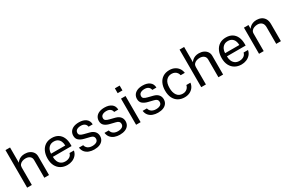

<svg xmlns="http://www.w3.org/2000/svg" viewBox="130 -2011 4903 3289"><g transform="rotate(-30 2582.0 -366.5)"><path d="M76.2 0V-743H166.7V-441.2Q179.7 -462.4 201.7 -481.2Q223.7 -500 255.2 -511.8Q286.7 -523.6 328.2 -523.6Q378.6 -523.6 419.5 -504.8Q460.3 -486 484.5 -451.5Q508.7 -416.9 508.7 -369.6V0H416V-351.2Q416 -397.3 384.2 -422.7Q352.4 -448.1 301.6 -448.1Q266.9 -448.1 236.4 -436.8Q205.9 -425.4 187.3 -402.6Q168.7 -379.8 168.7 -345V0Z M721.1 -237Q720.9 -187.9 737.2 -148.2Q753.4 -108.6 786.6 -85.1Q819.7 -61.7 869.9 -61.7Q919.4 -61.7 955.2 -84.5Q991.1 -107.3 1001.1 -151.1H1088.1Q1078.8 -98.5 1046.2 -62.5Q1013.7 -26.5 967.8 -8.2Q921.9 10 871.6 10Q799.3 10 744.3 -21.4Q689.3 -52.9 658.4 -111.9Q627.5 -170.9 627.5 -253.3Q627.5 -334.9 655.5 -396.5Q683.5 -458.2 736.7 -492.6Q789.8 -527 865 -527Q938 -527 988.4 -495.6Q1038.8 -464.2 1065.1 -406.8Q1091.4 -349.3 1091.4 -270.8V-237ZM721.4 -299.4H1002.5Q1002.5 -343.8 987.4 -379.6Q972.3 -415.4 941.7 -436.2Q911.1 -457 864.3 -457Q815.8 -457 784 -433.7Q752.2 -410.5 736.7 -374.2Q721.1 -337.9 721.4 -299.4Z M1402.1 10Q1348.1 10 1301.8 -6.9Q1255.5 -23.7 1225.1 -59.3Q1194.6 -94.9 1186.9 -150.4H1270.8Q1277.7 -120.1 1296 -99.8Q1314.3 -79.4 1341.6 -69.2Q1369 -58.9 1401.7 -58.9Q1453.9 -58.9 1485.9 -78.5Q1517.9 -98.1 1517.9 -138.5Q1517.9 -167.1 1501.1 -184.2Q1484.3 -201.3 1449 -209.6L1342 -236Q1279.5 -251.2 1242.2 -283.1Q1204.9 -315 1204.5 -372.7Q1204.3 -417.8 1226.3 -452.5Q1248.3 -487.2 1292.2 -507.1Q1336.1 -527 1401.5 -527Q1485.8 -527 1537.5 -489.2Q1589.1 -451.4 1591.4 -378.3H1509.7Q1504.5 -415.6 1476.5 -437.3Q1448.4 -459.1 1400.6 -459.1Q1351.3 -459.1 1320.2 -439.3Q1289.2 -419.5 1289.2 -378.2Q1289.2 -350.6 1311.3 -334.8Q1333.4 -319 1376.2 -308.7L1479.8 -282.3Q1515.7 -272.9 1539 -257.3Q1562.4 -241.8 1576 -222.8Q1589.6 -203.8 1595.3 -183.2Q1601 -162.5 1601 -143.6Q1601 -96 1577.4 -61.7Q1553.9 -27.4 1509.5 -8.7Q1465.1 10 1402.1 10Z M1907.6 10Q1853.6 10 1807.3 -6.9Q1761 -23.7 1730.6 -59.3Q1700.1 -94.9 1692.4 -150.4H1776.3Q1783.2 -120.1 1801.5 -99.8Q1819.8 -79.4 1847.1 -69.2Q1874.5 -58.9 1907.2 -58.9Q1959.4 -58.9 1991.4 -78.5Q2023.4 -98.1 2023.4 -138.5Q2023.4 -167.1 2006.6 -184.2Q1989.8 -201.3 1954.5 -209.6L1847.5 -236Q1785 -251.2 1747.7 -283.1Q1710.4 -315 1710 -372.7Q1709.8 -417.8 1731.8 -452.5Q1753.8 -487.2 1797.7 -507.1Q1841.6 -527 1907 -527Q1991.3 -527 2043 -489.2Q2094.6 -451.4 2096.9 -378.3H2015.2Q2010 -415.6 1982 -437.3Q1953.9 -459.1 1906.1 -459.1Q1856.8 -459.1 1825.7 -439.3Q1794.7 -419.5 1794.7 -378.2Q1794.7 -350.6 1816.8 -334.8Q1838.9 -319 1881.7 -308.7L1985.3 -282.3Q2021.2 -272.9 2044.5 -257.3Q2067.9 -241.8 2081.5 -222.8Q2095.1 -203.8 2100.8 -183.2Q2106.5 -162.5 2106.5 -143.6Q2106.5 -96 2082.9 -61.7Q2059.4 -27.4 2015 -8.7Q1970.6 10 1907.6 10Z M2320.7 -517V0H2231.2V-517ZM2323 -722.3V-626.6H2228.2V-722.3Z M2662.1 10Q2608.1 10 2561.8 -6.9Q2515.5 -23.7 2485.1 -59.3Q2454.6 -94.9 2446.9 -150.4H2530.8Q2537.7 -120.1 2556 -99.8Q2574.3 -79.4 2601.6 -69.2Q2629 -58.9 2661.7 -58.9Q2713.9 -58.9 2745.9 -78.5Q2777.9 -98.1 2777.9 -138.5Q2777.9 -167.1 2761.1 -184.2Q2744.3 -201.3 2709 -209.6L2602 -236Q2539.5 -251.2 2502.2 -283.1Q2464.9 -315 2464.5 -372.7Q2464.3 -417.8 2486.3 -452.5Q2508.3 -487.2 2552.2 -507.1Q2596.1 -527 2661.5 -527Q2745.8 -527 2797.5 -489.2Q2849.1 -451.4 2851.4 -378.3H2769.7Q2764.5 -415.6 2736.5 -437.3Q2708.4 -459.1 2660.6 -459.1Q2611.3 -459.1 2580.2 -439.3Q2549.2 -419.5 2549.2 -378.2Q2549.2 -350.6 2571.3 -334.8Q2593.4 -319 2636.2 -308.7L2739.8 -282.3Q2775.7 -272.9 2799 -257.3Q2822.4 -241.8 2836 -222.8Q2849.6 -203.8 2855.3 -183.2Q2861 -162.5 2861 -143.6Q2861 -96 2837.4 -61.7Q2813.9 -27.4 2769.5 -8.7Q2725.1 10 2662.1 10Z M3190.8 -527Q3246.4 -527 3290.7 -505.7Q3335.1 -484.4 3363.4 -445.3Q3391.8 -406.3 3398.7 -353.2H3316.7Q3312.1 -380.5 3295.9 -403.1Q3279.7 -425.7 3253.2 -439.1Q3226.8 -452.6 3191.3 -452.6Q3124.9 -452.6 3083.3 -404.6Q3041.7 -356.6 3041.7 -257.3Q3041.7 -167.9 3080 -114.1Q3118.2 -60.3 3192.7 -60.3Q3228 -60.3 3254.4 -74.3Q3280.8 -88.2 3296.8 -110.8Q3312.9 -133.4 3317.4 -159.3H3397.9Q3391.3 -107.6 3362.8 -69.4Q3334.2 -31.3 3289.9 -10.6Q3245.7 10 3190.8 10Q3121 10 3067.3 -20.4Q3013.5 -50.8 2983.2 -110.3Q2952.9 -169.8 2952.9 -256.7Q2952.9 -337.3 2980.7 -398.1Q3008.4 -459 3061.7 -493Q3115 -527 3190.8 -527Z M3519.8 0V-743H3610.2V-441.2Q3623.2 -462.4 3645.2 -481.2Q3667.2 -500 3698.7 -511.8Q3730.2 -523.6 3771.7 -523.6Q3822.1 -523.6 3863 -504.8Q3903.8 -486 3928 -451.5Q3952.2 -416.9 3952.2 -369.6V0H3859.5V-351.2Q3859.5 -397.3 3827.7 -422.7Q3795.9 -448.1 3745.1 -448.1Q3710.4 -448.1 3679.9 -436.8Q3649.4 -425.4 3630.8 -402.6Q3612.2 -379.8 3612.2 -345V0Z M4164.6 -237Q4164.4 -187.9 4180.7 -148.2Q4196.9 -108.6 4230.1 -85.1Q4263.2 -61.7 4313.4 -61.7Q4362.9 -61.7 4398.7 -84.5Q4434.6 -107.3 4444.6 -151.1H4531.6Q4522.3 -98.5 4489.8 -62.5Q4457.2 -26.5 4411.3 -8.2Q4365.4 10 4315.1 10Q4242.8 10 4187.8 -21.4Q4132.8 -52.9 4101.9 -111.9Q4071 -170.9 4071 -253.3Q4071 -334.9 4099 -396.5Q4127 -458.2 4180.2 -492.6Q4233.3 -527 4308.5 -527Q4381.5 -527 4431.9 -495.6Q4482.3 -464.2 4508.6 -406.8Q4534.9 -349.3 4534.9 -270.8V-237ZM4164.9 -299.4H4446Q4446 -343.8 4430.9 -379.6Q4415.8 -415.4 4385.2 -436.2Q4354.6 -457 4307.8 -457Q4259.2 -457 4227.5 -433.7Q4195.7 -410.5 4180.2 -374.2Q4164.6 -337.9 4164.9 -299.4Z M4662.8 0V-517H4752.5V-441.9Q4765.2 -463.6 4787.3 -482.4Q4809.4 -501.2 4841.3 -512.8Q4873.2 -524.2 4914.4 -524.2Q4963.5 -524.2 5004.7 -504.8Q5046 -485.3 5070.7 -444.2Q5095.5 -403.1 5095.5 -338.1V0H5002.9V-329Q5002.9 -389.6 4971.3 -418.8Q4939.6 -448.1 4888.8 -448.1Q4854.1 -448.1 4823.4 -436.8Q4792.8 -425.6 4774 -402.9Q4755.2 -380.1 4755.2 -345.4V0Z"/></g></svg>

Font: Public Sans Thin
Style: Regular
Weight: 100
Designer: The Public Sans project authors (U.S. Web Design System). Libre Franklin designed by Pablo Impallari and Rodrigo Fuenzal
Version: Version 1.008